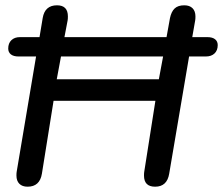

<svg xmlns="http://www.w3.org/2000/svg" viewBox="-20 -697 841 724"><path d="M42 -35Q42 -45 43 -50L116 -484H50Q31 -484 21 -492Q11 -500 11 -514Q11 -534 23 -545.5Q35 -557 55 -557H129L141 -629Q149 -677 195 -677Q236 -677 236 -635Q236 -625 235 -620L223 -557H608L621 -629Q626 -653 638.5 -665Q651 -677 675 -677Q695 -677 706 -666Q717 -655 717 -635Q717 -625 716 -620L705 -557H762Q781 -557 791 -549Q801 -541 801 -527Q801 -507 789 -495.5Q777 -484 756 -484H693L618 -42Q610 7 565 7Q523 7 523 -35Q523 -45 524 -50L566 -317H182L138 -42Q130 7 84 7Q64 7 53 -4Q42 -15 42 -35ZM579 -398 595 -484H210L194 -398Z"/></svg>

Font: SN Pro
Style: Italic
Weight: 400
Italic angle: -9°
Designer: Tobias Whetton
Foundry: Supernotes
Version: Version 1.003